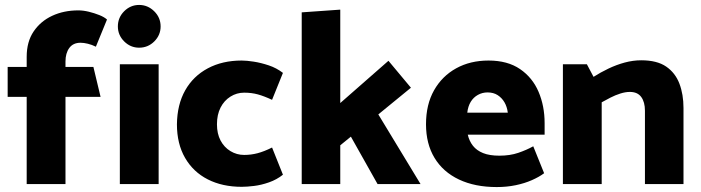

<svg xmlns="http://www.w3.org/2000/svg" viewBox="-20 -745 2835 777"><path d="M11 -353H88V0H245V-353H387L358 -474H245V-496Q245 -530 260.5 -551Q276 -572 306 -572Q319 -572 335.5 -568Q352 -564 368 -556L413 -666Q402 -676 382 -684Q362 -692 339.5 -697.5Q317 -703 297 -703Q238 -703 191 -681Q144 -659 116 -617.5Q88 -576 88 -515V-474H11Z M622 0V-485H465V0ZM543 -552Q579 -552 604.5 -577.5Q630 -603 630 -638Q630 -674 604 -699.5Q578 -725 543 -725Q508 -725 482.5 -699.5Q457 -674 457 -638Q457 -603 482.5 -577.5Q508 -552 543 -552Z M1081 -148Q1049 -132 1022.5 -125Q996 -118 968 -118Q938 -118 912.5 -133.5Q887 -149 872.5 -176.5Q858 -204 858 -242Q858 -281 872.5 -309.5Q887 -338 912.5 -354Q938 -370 968 -370Q998 -370 1023.5 -363Q1049 -356 1081 -341L1125 -450Q1099 -470 1067.5 -480.5Q1036 -491 1007 -495.5Q978 -500 958 -500Q880 -500 821 -468.5Q762 -437 729.5 -379.5Q697 -322 696 -242Q696 -163 729 -106Q762 -49 821 -19Q880 11 958 11Q979 11 1008 7.5Q1037 4 1068.5 -7Q1100 -18 1125 -38Z M1357 0V-157L1400 -192L1508 0H1682L1511 -282L1643 -390L1552 -499L1357 -328V-706L1201 -695V0Z M2184 -200V-247Q2184 -316 2159.5 -373.5Q2135 -431 2084.5 -465.5Q2034 -500 1957 -500Q1883 -500 1826 -468.5Q1769 -437 1736.5 -379.5Q1704 -322 1704 -242Q1704 -163 1738.5 -106Q1773 -49 1837.5 -18.5Q1902 12 1990 12Q2031 12 2067 4.5Q2103 -3 2132.5 -16Q2162 -29 2182 -44L2138 -153Q2111 -138 2077.5 -126.5Q2044 -115 2001 -115Q1961 -115 1935 -125.5Q1909 -136 1894 -155Q1879 -174 1873 -200ZM1871 -289Q1874 -315 1885 -333Q1896 -351 1914 -361Q1932 -371 1953 -371Q1977 -371 1994 -360Q2011 -349 2021.5 -331Q2032 -313 2035 -289Z M2415 0V-331Q2431 -340 2450.5 -350Q2470 -360 2490.5 -366.5Q2511 -373 2529 -373Q2560 -373 2575 -352.5Q2590 -332 2590 -297V0H2746V-308Q2746 -363 2729.5 -406.5Q2713 -450 2676 -475.5Q2639 -501 2575 -501Q2542 -501 2508.5 -492Q2475 -483 2442.5 -467.5Q2410 -452 2382 -434L2355 -485H2258V0Z"/></svg>

Font: Catamaran ExtraBold
Style: Regular
Weight: 800
Designer: Pria Ravichandran
Version: Version 2.000